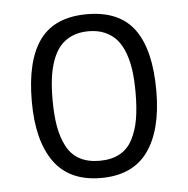

<svg xmlns="http://www.w3.org/2000/svg" viewBox="-42 -530 564 576"><g transform="rotate(-5 240.0 -241.5)"><path d="M52.7 -241.7Q52.7 -365.2 97.9 -426.8Q143.1 -488.3 240.2 -488.3Q337.4 -488.3 382.6 -426.8Q427.7 -365.2 427.7 -241.7Q427.7 -123.5 381.6 -59.3Q335.4 4.9 240.2 4.9Q145 4.9 98.9 -59.3Q52.7 -123.5 52.7 -241.7ZM115.2 -241.7Q115.2 -195.8 121.1 -161.9Q127 -127.9 140.9 -101.1Q154.8 -74.2 179.7 -60.5Q204.6 -46.9 240.2 -46.9Q275.9 -46.9 300.8 -60.5Q325.7 -74.2 339.6 -101.1Q353.5 -127.9 359.4 -161.9Q365.2 -195.8 365.2 -241.7Q365.2 -277.3 361.6 -306.2Q357.9 -335 348.9 -359.9Q339.8 -384.8 325.7 -401.4Q311.5 -418 290 -427.5Q268.6 -437 240.2 -437Q211.9 -437 190.4 -427.5Q168.9 -418 154.8 -401.4Q140.6 -384.8 131.6 -359.9Q122.6 -335 118.9 -306.2Q115.2 -277.3 115.2 -241.7Z"/></g></svg>

Font: Anaheim
Style: Regular
Weight: 400
Designer: vernon adams
Foundry: vernon adams
Version: Version 1.002; ttfautohint (v0.93.5-3d13) -l 8 -r 50 -G 200 